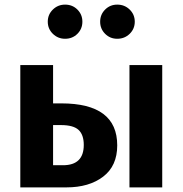

<svg xmlns="http://www.w3.org/2000/svg" viewBox="-20 -812 792 832"><path d="M262 -644Q231 -644 209 -665.5Q187 -687 187 -718Q187 -749 209 -770.5Q231 -792 262 -792Q294 -792 315.5 -770.5Q337 -749 337 -718Q337 -687 315.5 -665.5Q294 -644 262 -644ZM488 -644Q457 -644 435.5 -665.5Q414 -687 414 -718Q414 -749 435.5 -770.5Q457 -792 488 -792Q520 -792 542 -770.5Q564 -749 564 -718Q564 -687 542 -665.5Q520 -644 488 -644ZM246 -364Q488 -364 488 -182Q488 -93 427 -46.5Q366 0 268 0H68V-530H210V-364ZM541 -530H683V0H541ZM253 -96Q343 -96 343 -184Q343 -228 320.5 -249Q298 -270 244 -270H210V-96Z"/></svg>

Font: FiraGO SemiBold
Style: Regular
Weight: 600
Designer: bBox Type
Foundry: bBox Type GmbH
Version: Version 1.001;PS 001.001;hotconv 1.0.88;makeotf.lib2.5.64775